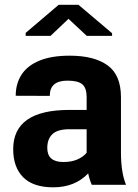

<svg xmlns="http://www.w3.org/2000/svg" viewBox="-20 -770 577 800"><path d="M447 -620.5H341.5L265.5 -691.5L190.5 -620.5H87V-633L224.5 -750H307L447 -631.5ZM202 10.5Q118.5 10.5 76.8 -31.2Q35 -73 35 -148.5Q35 -312 269 -312H341V-366Q341 -403 323.2 -418.5Q305.5 -434 261 -434Q187.5 -434 187.5 -371.5V-370.5L45.5 -371Q45.5 -421.5 69.8 -459Q94 -496.5 144 -517.2Q194 -538 270.5 -538Q372.5 -538 428.2 -497.8Q484 -457.5 484 -365V-135Q484 -51.5 505 0H362.5Q353 -20.5 347.5 -47.5Q292 10.5 202 10.5ZM244.5 -95Q278.5 -95 302.8 -105.8Q327 -116.5 341 -133.5V-231.5H269Q220 -231.5 198.5 -211.2Q177 -191 177 -153.5Q177 -95.5 242.5 -95Z"/></svg>

Font: Roberto Sans
Style: Bold
Weight: 700
Designer: Google (font) & Cristiano Sobral (main changes)
Version: Version 1.000;October 12, 2021;FontCreator 14.0.0.2814 64-bi